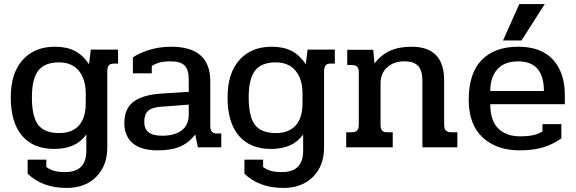

<svg xmlns="http://www.w3.org/2000/svg" viewBox="-20 -725 2833 945"><path d="M116 130V61H208V97Q227 111 248.5 116.5Q270 122 301 122Q405 122 405 17V-63Q378 -26 339 -9Q300 8 246 8Q144 8 88.5 -57Q33 -122 33 -246Q33 -365 91.5 -430Q150 -495 250 -495Q308 -495 348 -474.5Q388 -454 418 -409L427 -481H561V-412H540Q522 -412 515 -402.5Q508 -393 508 -371V1Q508 91 453.5 145.5Q399 200 308 200Q189 200 116 130ZM402 -218V-264Q402 -335 368 -376.5Q334 -418 270 -418Q200 -418 168.5 -377.5Q137 -337 137 -246Q137 -151 168 -110.5Q199 -70 271 -70Q335 -70 368.5 -107.5Q402 -145 402 -218Z M592 -119Q592 -191 637.5 -224.5Q683 -258 769 -264L909 -273V-334Q909 -381 889 -402Q869 -423 821 -423Q788 -423 766.5 -417.5Q745 -412 727 -400V-364H634V-443Q718 -495 823 -495Q1015 -495 1015 -325V-106Q1015 -86 1022.5 -77Q1030 -68 1047 -68H1069V0H954L941 -63Q909 -22 866.5 -3.5Q824 15 755 15Q675 15 633.5 -20Q592 -55 592 -119ZM909 -162V-210L777 -200Q728 -197 709 -179.5Q690 -162 690 -124Q690 -91 711 -74Q732 -57 779 -57Q839 -57 874 -83Q909 -109 909 -162Z M1183 130V61H1275V97Q1294 111 1315.5 116.5Q1337 122 1368 122Q1472 122 1472 17V-63Q1445 -26 1406 -9Q1367 8 1313 8Q1211 8 1155.5 -57Q1100 -122 1100 -246Q1100 -365 1158.5 -430Q1217 -495 1317 -495Q1375 -495 1415 -474.5Q1455 -454 1485 -409L1494 -481H1628V-412H1607Q1589 -412 1582 -402.5Q1575 -393 1575 -371V1Q1575 91 1520.5 145.5Q1466 200 1375 200Q1256 200 1183 130ZM1469 -218V-264Q1469 -335 1435 -376.5Q1401 -418 1337 -418Q1267 -418 1235.5 -377.5Q1204 -337 1204 -246Q1204 -151 1235 -110.5Q1266 -70 1338 -70Q1402 -70 1435.5 -107.5Q1469 -145 1469 -218Z M1684 -74H1709Q1729 -74 1737.5 -82.5Q1746 -91 1746 -111V-368Q1746 -388 1738 -396.5Q1730 -405 1710 -405H1689V-480H1817L1823 -413Q1857 -456 1900.5 -475.5Q1944 -495 2006 -495Q2166 -495 2166 -329V-111Q2166 -91 2174.5 -82.5Q2183 -74 2203 -74H2231V0H2059V-328Q2059 -378 2038 -400.5Q2017 -423 1970 -423Q1919 -423 1886 -394Q1853 -365 1853 -313V-111Q1853 -91 1860.5 -82.5Q1868 -74 1887 -74H1913V0H1684Z M2536 -705H2661L2547 -526H2456ZM2287 -234Q2287 -364 2350.5 -429.5Q2414 -495 2531 -495Q2644 -495 2702 -431Q2760 -367 2760 -258V-212H2393Q2393 -131 2432.5 -92.5Q2472 -54 2539 -54Q2577 -54 2603 -59.5Q2629 -65 2650 -78V-114H2743V-44Q2701 -14 2652.5 0.5Q2604 15 2538 15Q2424 15 2355.5 -48.5Q2287 -112 2287 -234ZM2657 -277Q2657 -423 2530 -423Q2463 -423 2428 -384Q2393 -345 2393 -277Z"/></svg>

Font: Pridi
Style: Regular
Weight: 400
Designer: Katatrad Team
Foundry: CadsonDemak
Version: Version 1.001